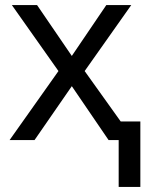

<svg xmlns="http://www.w3.org/2000/svg" viewBox="-20 -556 592 762"><path d="M451 186V0H411L265 -214L117 0H18L212 -274L27 -536H127L265 -334L402 -536H501L316 -274L459 -74H537V186Z"/></svg>

Font: Noto Sans
Style: Regular
Weight: 400
Designer: Monotype Design Team
Foundry: Monotype Imaging Inc.
Version: Version 2.007